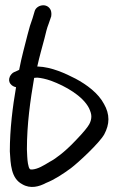

<svg xmlns="http://www.w3.org/2000/svg" viewBox="-20 -662 456 742"><path d="M42 -325C29 -250 18 -163 18 -77C21 -29 22 27 66 50C98 69 132 59 158 45C191 32 224 10 254 -12C283 -34 364 -109 383 -143C393 -162 399 -181 399 -201C399 -221 393 -241 382 -260C360 -302 315 -335 272 -358C233 -378 180 -403 126 -405H124C132 -442 143 -480 152 -514C157 -534 161 -553 168 -570L178 -599V-600C179 -607 179 -615 176 -623C162 -653 121 -643 114 -619L106 -592C99 -573 92 -551 87 -530C76 -485 64 -445 54 -392C47 -389 42 -386 34 -383C27 -380 21 -372 18 -366C8 -343 26 -328 42 -325ZM112 -361C115 -361 119 -362 124 -362C138 -361 157 -357 177 -350C234 -329 300 -291 324 -244C330 -231 333 -221 333 -212C333 -203 331 -193 325 -182C319 -171 303 -151 276 -123C249 -94 228 -76 214 -65C199 -53 186 -44 171 -36C148 -22 127 -9 105 -7H104C96 -6 92 -8 88 -30C85 -47 85 -67 84 -85C84 -182 97 -274 112 -361Z"/></svg>

Font: Stray Cat
Style: ExBd
Weight: 800
Version: Version 1.0